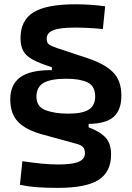

<svg xmlns="http://www.w3.org/2000/svg" viewBox="-20 -786 626 913"><path d="M557.1 -331.5Q557.1 -262.2 520 -230Q482.9 -197.8 401.4 -196.8V-180.7Q456.1 -160.2 482.2 -131.6Q508.3 -103 508.3 -51.8Q508.3 31.7 448.5 69.6Q388.7 107.4 256.3 107.4Q196.3 107.4 153.3 104Q110.4 100.6 74.7 92.8L86.4 -19.5Q139.2 -11.7 179.7 -7.8Q220.2 -3.9 256.3 -3.9Q323.2 -3.9 353.5 -16.6Q383.8 -29.3 383.8 -57.1Q383.8 -77.1 374.3 -86.9Q364.7 -96.7 342.8 -102.5L182.1 -146.5Q104 -167.5 66.4 -206.1Q28.8 -244.6 28.8 -314Q28.8 -383.3 75.7 -418.2Q122.6 -453.1 226.6 -452.6V-466.3Q168.5 -484.9 136 -502.4Q103.5 -520 90.6 -543.7Q77.6 -567.4 77.6 -604.5Q77.6 -689.5 139.4 -727.5Q201.2 -765.6 338.4 -765.6Q412.1 -765.6 480 -755.9L469.2 -647.9Q428.2 -651.9 396.7 -653.3Q365.2 -654.8 335.4 -654.8Q264.6 -654.8 233.4 -642.3Q202.1 -629.9 202.1 -602.1Q202.1 -582.5 212.9 -574.7Q223.6 -566.9 248 -558.6L395 -509.8Q477.1 -482.9 517.1 -442.9Q557.1 -402.8 557.1 -331.5ZM153.3 -326.2Q153.3 -278.3 196.8 -262Q240.2 -245.6 305.2 -245.6Q372.1 -245.6 402.3 -264.9Q432.6 -284.2 432.6 -327.1Q432.6 -377.4 395.8 -394.5Q358.9 -411.6 296.4 -411.6Q220.7 -411.6 187 -391.6Q153.3 -371.6 153.3 -326.2Z"/></svg>

Font: Cascadia Mono PL SemiBold
Style: Regular
Weight: 600
Monospace: yes
Designer: Aaron Bell
Foundry: Saja Typeworks
Version: Version 2404.023; ttfautohint (v1.8.4)